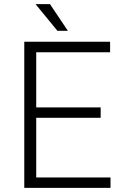

<svg xmlns="http://www.w3.org/2000/svg" viewBox="-20 -914 640 934"><path d="M469.7 -340.8H156.2V-50.8H517.6V0H98.1V-710.9H515.6V-659.7H156.2V-391.6H469.7ZM310.1 -764.2H259.3L152.8 -894H223.1Z"/></svg>

Font: TypoPRO Roboto Mono
Style: Regular
Weight: 300
Designer: Google
Version: Version 2.000986; 2015; ttfautohint (v1.3)